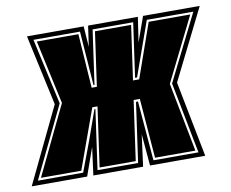

<svg xmlns="http://www.w3.org/2000/svg" viewBox="-103 -678 920 764"><g transform="rotate(-10 357.5 -295.5)"><path d="M-34 0 113 -306 51 -591H280L286 -507L298 -591H499L484 -490L520 -591H749L607 -306L667 0H444L433 -128L416 0H215L230 -113L190 0ZM-6 -18H177L222 -138Q233 -170 244 -200Q255 -230 265 -259H269L235 -18H399L433 -259H441L461 -18H643Q636 -53 629 -89Q622 -125 615 -162L587 -306L720 -573H532L454 -354H446L477 -573H313L282 -354H278L262 -573H74L133 -306ZM8 -27 142 -306 86 -564H254L269 -345H290L321 -564H467L436 -345H461L538 -564H706L578 -306L632 -27H469L450 -268H425L391 -27H245L279 -268H258L171 -27Z"/></g></svg>

Font: Alumni Sans Collegiate One
Style: Italic
Weight: 400
Italic angle: -8°
Designer: Robert E. Leuschke
Foundry: Robert E. Leuschke
Version: Version 1.100